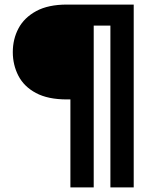

<svg xmlns="http://www.w3.org/2000/svg" viewBox="-20 -720 679 840"><path d="M288 100V-285H273Q190 -285 137.5 -313Q85 -341 60.5 -388.5Q36 -436 36 -492Q36 -549 61 -596Q86 -643 138.5 -671.5Q191 -700 273 -700H565V100H463V-608H390V100Z"/></svg>

Font: DM Sans 10pt SemiBold
Style: Regular
Weight: 600
Version: Version 4.004;gftools[0.9.30]